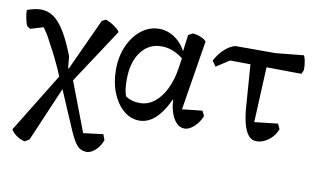

<svg xmlns="http://www.w3.org/2000/svg" viewBox="-77 -646 1686 1027"><g transform="rotate(10 765.5 -132.5)"><path d="M443 228Q412 228 391.5 205.5Q371 183 344 119L253 -93L239 -121Q226 -154 213.5 -182Q201 -210 186 -240.5Q171 -271 150 -309Q135 -339 124.5 -356Q114 -373 105 -385Q96 -397 83 -410L126 -396L32 -368L15 -379Q8 -391 2.5 -417.5Q-3 -444 -3 -464Q14 -471 35 -475.5Q56 -480 72 -480Q110 -480 142 -457.5Q174 -435 203.5 -386Q233 -337 263 -259L271 -168L300 -152L417 155L376 136L516 119L527 149Q517 181 492 204.5Q467 228 443 228ZM108 230Q93 227 77.5 219Q62 211 50 200Q38 189 32 178L236 -154L264 -93L132 215ZM288 -174 248 -178 259 -198 293 -191ZM297 -123 259 -165 402 -476 423 -487Q438 -482 454.5 -472.5Q471 -463 484 -452Q497 -441 501 -433Z M692 14Q644 14 605.5 -19Q567 -52 544.5 -108Q522 -164 522 -233Q522 -305 547.5 -362.5Q573 -420 616.5 -454Q660 -488 713 -488Q765 -488 808.5 -453.5Q852 -419 870 -363L889 -322Q862 -357 822.5 -377.5Q783 -398 743 -398Q672 -398 630 -341.5Q588 -285 588 -190Q588 -163 591 -140Q594 -117 600 -102Q615 -91 635 -85Q655 -79 679 -79Q721 -79 756.5 -106.5Q792 -134 816.5 -183.5Q841 -233 851 -299L860 -359L856 -374L870 -482L894 -495Q917 -493 937.5 -484.5Q958 -476 968 -464L902 -55L877 -82L1016 -97L1029 -70Q1021 -48 1005.5 -28.5Q990 -9 972 2.5Q954 14 937 14Q912 14 892.5 -6.5Q873 -27 862 -63Q851 -99 851 -144L881 -128H817L855 -141Q822 -64 781 -25Q740 14 692 14Z M1328 14Q1302 14 1284.5 -6.5Q1267 -27 1256.5 -67Q1246 -107 1242 -164L1223 -422L1315 -427L1298 -57L1265 -81L1426 -99L1439 -71Q1430 -46 1412.5 -27Q1395 -8 1373 3Q1351 14 1328 14ZM1044 -341 1023 -370Q1042 -407 1070.5 -433.5Q1099 -460 1129 -468H1348L1499 -483Q1504 -474 1507 -460.5Q1510 -447 1511.5 -432Q1513 -417 1512 -403L1503 -383L1115 -387Z"/></g></svg>

Font: Eczar
Style: Regular
Weight: 400
Designer: Vaibhav Singh
Foundry: Rosetta Type Foundry
Version: Version 2.000